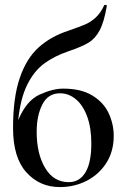

<svg xmlns="http://www.w3.org/2000/svg" viewBox="-20 -747 516 780"><path d="M442 -195Q442 -132 412 -85Q382 -38 332 -12.5Q282 13 223 13Q141 13 87 -47Q33 -107 33 -227Q33 -350 60 -429.5Q87 -509 136.5 -554Q186 -599 260 -623Q303 -638 325.5 -647.5Q348 -657 368.5 -675.5Q389 -694 403 -725Q404 -728 409.5 -727Q415 -726 414 -723Q403 -658 385 -624Q367 -590 339.5 -573.5Q312 -557 259 -539Q200 -519 159 -488.5Q118 -458 90.5 -402.5Q63 -347 54 -259Q87 -338 140.5 -362.5Q194 -387 237 -387Q310 -387 356 -358.5Q402 -330 422 -286Q442 -242 442 -195ZM351 -164Q351 -228 334 -274Q317 -320 288 -344Q259 -368 224 -368Q175 -368 152 -322.5Q129 -277 129 -212Q129 -122 163.5 -64.5Q198 -7 259 -7Q303 -7 327 -46.5Q351 -86 351 -164Z"/></svg>

Font: Cormorant Garamond SemiBold
Style: Regular
Weight: 600
Designer: Christian Thalmann (Catharsis Fonts)
Version: Version 3.000